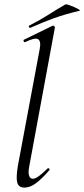

<svg xmlns="http://www.w3.org/2000/svg" viewBox="-20 -842 383 871"><path d="M91 9Q65 9 58.5 -13Q52 -35 61 -89L160 -619Q167 -655 153 -664Q139 -673 94 -651Q90 -649 87.5 -655Q85 -661 89 -662L218 -725Q222 -727 226 -723Q230 -719 229 -717L113 -89Q107 -59 112 -45Q117 -31 129 -31Q140 -31 157 -43.5Q174 -56 195 -77Q199 -81 203 -77Q207 -73 203 -69Q171 -32 144 -11.5Q117 9 91 9ZM118 -716Q114 -714 111.5 -719.5Q109 -725 113 -726Q160 -750 198.5 -774.5Q237 -799 275 -821Q279 -824 291 -820Q303 -816 316.5 -810Q330 -804 338 -799Q346 -794 340 -793Q273 -777 221 -758Q169 -739 118 -716Z"/></svg>

Font: Cormorant
Style: Italic
Weight: 400
Italic angle: -10°
Designer: Christian Thalmann (Catharsis Fonts)
Foundry: Catharsis Fonts
Version: Version 4.000